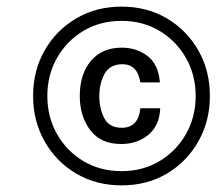

<svg xmlns="http://www.w3.org/2000/svg" viewBox="-20 -728 658 580"><path d="M347 -168Q271 -168 210.5 -203.5Q150 -239 115 -300.5Q80 -362 80 -438Q80 -515 115 -576Q150 -637 210.5 -672.5Q271 -708 347 -708Q424 -708 484 -672.5Q544 -637 579 -576Q614 -515 614 -438Q614 -362 579 -300.5Q544 -239 484 -203.5Q424 -168 347 -168ZM347 -211Q411 -211 461.5 -241Q512 -271 541.5 -322.5Q571 -374 571 -438Q571 -502 541.5 -553.5Q512 -605 461.5 -635Q411 -665 347 -665Q283 -665 232.5 -635Q182 -605 152.5 -553.5Q123 -502 123 -438Q123 -374 152.5 -322.5Q182 -271 232.5 -241Q283 -211 347 -211ZM346 -293Q284 -293 252.5 -335Q221 -377 221 -438Q221 -504 254.5 -544Q288 -584 348 -584Q393 -584 426 -558.5Q459 -533 463 -479H404Q399 -508 385.5 -521Q372 -534 350 -534Q312 -534 296 -505Q280 -476 280 -437Q280 -400 295 -371Q310 -342 348 -342Q398 -342 404 -401H464Q462 -349 428.5 -321Q395 -293 346 -293Z"/></svg>

Font: Fragment Mono SC
Style: Italic
Weight: 400
Italic angle: -12°
Monospace: yes
Designer: Wei Huang based on Nimbus Sans by URW Studio, based on Helvetica by Max Miedinger.
Foundry: Wei Huang
Version: Version 1.012; ttfautohint (v1.8.4.7-5d5b)